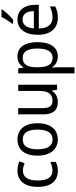

<svg xmlns="http://www.w3.org/2000/svg" viewBox="779 -1586 1046 2645"><g transform="rotate(-90 1302.5 -263.0)"><path d="M271 10C321 10 362 0 395 -19V-93C360 -76 321 -64 274 -64C184 -64 139 -134 139 -266C139 -401 184 -471 277 -471C308 -471 347 -460 376 -448L403 -519C372 -535 325 -546 276 -546C140 -546 51 -455 51 -265C51 -78 137 10 271 10Z M928 -269C928 -448 839 -546 705 -546C562 -546 481 -446 481 -269C481 -95 569 10 703 10C845 10 928 -95 928 -269ZM569 -269C569 -400 610 -473 704 -473C798 -473 840 -400 840 -269C840 -138 798 -62 705 -62C611 -62 569 -138 569 -269Z M1458 -536H1373V-255C1373 -129 1338 -63 1236 -63C1168 -63 1136 -106 1136 -195V-536H1050V-186C1050 -56 1105 10 1222 10C1284 10 1342 -16 1372 -71H1377L1389 0H1458Z M1848 -546C1775 -546 1730 -514 1699 -463H1695L1683 -536H1614V240H1699V13C1699 -11 1696 -45 1694 -69H1699C1728 -24 1777 10 1849 10C1969 10 2045 -88 2045 -269C2045 -454 1969 -546 1848 -546ZM1831 -474C1918 -474 1957 -398 1957 -269C1957 -142 1917 -62 1833 -62C1734 -62 1699 -132 1699 -268V-286C1700 -413 1737 -474 1831 -474Z M2495 -756V-766H2392C2370 -721 2331 -661 2299 -618V-606H2355C2400 -642 2470 -718 2495 -756ZM2359 -546C2227 -546 2146 -443 2146 -264C2146 -94 2232 10 2379 10C2442 10 2487 -1 2536 -25V-100C2486 -75 2442 -63 2385 -63C2288 -63 2235 -127 2233 -252H2559V-306C2559 -447 2486 -546 2359 -546ZM2358 -476C2437 -476 2472 -409 2472 -320H2234C2242 -421 2285 -476 2358 -476Z"/></g></svg>

Font: Noto Sans Myanmar UI SemiCondensed
Style: Regular
Weight: 400
Width: 4
Designer: Monotype Design Team
Foundry: Monotype Imaging Inc.
Version: Version 2.103